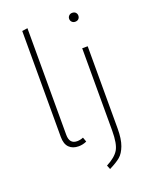

<svg xmlns="http://www.w3.org/2000/svg" viewBox="-169 -830 888 1119"><g transform="rotate(-20 275.0 -271.0)"><path d="M189 10Q152 10 130.5 -11.5Q109 -33 109 -77V-734L143 -739V-78Q143 -21 191 -21Q210 -21 229 -29L239 -1Q215 10 189 10ZM418 -734Q432 -734 439.5 -726Q447 -718 447 -707Q447 -695 439.5 -687Q432 -679 418 -679Q406 -679 398 -687Q390 -695 390 -707Q390 -718 398 -726Q406 -734 418 -734ZM437 -520V-10Q437 55 422 95Q407 135 384 154.5Q361 174 315 197L305 172Q361 143 382 108Q403 73 403 -10V-520Z"/></g></svg>

Font: Fira Sans UltraLight
Style: Regular
Weight: 200
Designer: Carrois Corporate & Edenspiekermann AG
Foundry: Carrois Corporate GbR & Edenspiekermann AG
Version: Version 4.106;PS 004.106;hotconv 1.0.70;makeotf.lib2.5.58329